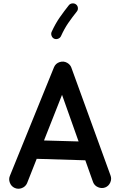

<svg xmlns="http://www.w3.org/2000/svg" viewBox="-20 -1065 712 1144"><path d="M67.4 54.7Q46.9 45.4 38.6 23.4Q30.3 1.5 39.6 -19L302.2 -665.5Q312 -687.5 335.4 -695.1Q358.9 -702.6 379.9 -690.9Q398.4 -680.2 404.8 -663.1L638.2 -20.5Q646.5 0.5 637.2 22Q627.9 43.5 606.9 51.8Q585.9 59.6 564.5 50.5Q543 41.5 534.7 20.5L488.3 -109.9L198.7 -118.7L141.1 26.9Q131.8 47.4 110.1 55.7Q88.4 64 67.4 54.7ZM349.6 -500 242.2 -228 448.2 -222.2ZM433.1 -1038.6Q442.9 -1030.8 444.1 -1018.1Q445.3 -1005.4 437.5 -996.1Q410.2 -961.9 386.7 -928Q363.3 -894 343.3 -849.6Q338.4 -838.9 326.2 -834.2Q314 -829.6 302.7 -834.5Q292 -839.4 287.4 -851.6Q282.7 -863.8 287.6 -875Q310.1 -924.3 336.4 -961.9Q362.8 -999.5 390.1 -1033.7Q397.9 -1043.5 410.9 -1044.7Q423.8 -1045.9 433.1 -1038.6Z"/></svg>

Font: Mikhak-FD SemiBold
Style: Regular
Weight: 600
Designer: Amin Abedi
Version: Version 3.2